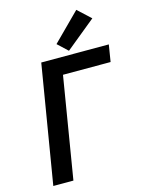

<svg xmlns="http://www.w3.org/2000/svg" viewBox="-142 -1069 868 1153"><g transform="rotate(-15 292.0 -493.0)"><path d="M42 0H167L271 -630H567L584 -735H164ZM343 -760 529 -912 449 -986 281 -818Z"/></g></svg>

Font: Iosevka Sparkle
Style: Bold Italic
Weight: 700
Italic angle: -9°
Designer: Belleve Invis
Foundry: Belleve Invis
Version: Version 4.5.0; ttfautohint (v1.8.3)